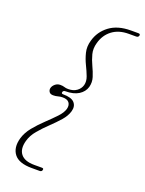

<svg xmlns="http://www.w3.org/2000/svg" viewBox="-159 -813 763 1010"><g transform="rotate(20 222.5 -308.0)"><path d="M164.5 -309Q162 -299.5 173 -299.5Q220 -299.5 237 -280.2Q254 -261 245.5 -231Q237.5 -203 213.8 -176Q190 -149 160.8 -121.2Q131.5 -93.5 106.8 -64.2Q82 -35 73 -2Q59.5 46.5 81.5 74Q103.5 101.5 157.5 101.5H200.5Q211.5 101.5 208.5 111.5Q206.5 121.5 194.5 121.5H150Q78 121.5 51.2 86.5Q24.5 51.5 40 -4Q50 -39 76 -70.8Q102 -102.5 132.5 -131.2Q163 -160 187.2 -185.5Q211.5 -211 218 -234.5Q223.5 -256 213.2 -269.8Q203 -283.5 177 -283.5Q163 -283.5 151.2 -280Q139.5 -276.5 125 -276.5Q108.5 -276.5 102.2 -286.8Q96 -297 99 -308.5Q102.5 -321 114.5 -331Q126.5 -341 142.5 -341Q157 -341 166 -337.8Q175 -334.5 188.5 -334.5Q216.5 -334.5 235.2 -347.8Q254 -361 260.5 -383Q266.5 -405.5 256.8 -431.2Q247 -457 233 -485.5Q219 -514 211 -546.2Q203 -578.5 213.5 -614.5Q228.5 -668.5 274.2 -702.8Q320 -737 393.5 -737H435Q447.5 -737 444.5 -726Q441.5 -716.5 429.5 -716.5H388.5Q333 -716.5 296.5 -688.8Q260 -661 247 -613Q237.5 -580 245.2 -550.2Q253 -520.5 266.2 -492.8Q279.5 -465 288 -438Q296.5 -411 289 -383Q280.5 -354 252.5 -336.2Q224.5 -318.5 178 -318.5Q167 -318.5 164.5 -309Z"/></g></svg>

Font: Fraunces 72pt Soft Thin
Style: Italic
Weight: 100
Italic angle: -16°
Version: Version 1.000;[0bf87f6ff]